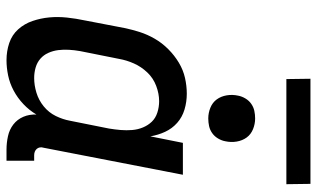

<svg xmlns="http://www.w3.org/2000/svg" viewBox="-212 -750 974 590"><g transform="rotate(90 275.0 -455.0)"><path d="M165 12Q137 12 112 3.5Q87 -5 70 -24Q53 -43 44.5 -68Q36 -93 33.5 -119.5Q31 -146 34 -174Q37 -202 43 -230L66 -350Q71 -374 78.5 -397.5Q86 -421 99 -443.5Q112 -466 131 -485Q150 -504 172.5 -517.5Q195 -531 219.5 -536.5Q244 -542 268 -542Q293 -542 316.5 -535Q340 -528 357.5 -512.5Q375 -497 385 -475.5Q395 -454 399 -430L419 -530H517L434 -102Q432 -96 433 -90.5Q434 -85 437.5 -81Q441 -77 446 -75Q451 -73 457 -73H474V12H440Q419 12 398.5 7.5Q378 3 362.5 -9Q347 -21 339 -39.5Q331 -58 332 -80Q319 -58 300 -40Q281 -22 258.5 -10Q236 2 212 7Q188 12 165 12ZM220 -73Q242 -73 265 -80Q288 -87 307 -102.5Q326 -118 336.5 -139.5Q347 -161 351 -183L375 -303Q378 -321 379.5 -339Q381 -357 379.5 -374.5Q378 -392 371.5 -407.5Q365 -423 354 -434.5Q343 -446 326 -451.5Q309 -457 291 -457Q268 -457 244 -448Q220 -439 202.5 -420.5Q185 -402 175 -379.5Q165 -357 161 -334L137 -214Q134 -197 133 -180Q132 -163 134 -147Q136 -131 142.5 -116.5Q149 -102 160.5 -92Q172 -82 187.5 -77.5Q203 -73 220 -73ZM344 -608Q327 -608 311 -614.5Q295 -621 285.5 -634Q276 -647 273 -664.5Q270 -682 274 -700Q276 -711 282.5 -722Q289 -733 299 -740Q309 -747 320.5 -749.5Q332 -752 344 -752Q361 -752 377 -745.5Q393 -739 402.5 -726Q412 -713 415 -695.5Q418 -678 414 -660Q412 -649 405.5 -638Q399 -627 389 -620Q379 -613 367.5 -610.5Q356 -608 344 -608ZM546 -848H223L222 -922H545Z"/></g></svg>

Font: Lode Dark Term
Style: Bold Italic
Weight: 700
Italic angle: -11°
Monospace: yes
Designer: Belleve Invis
Foundry: Belleve Invis
Version: Version 29.2.0